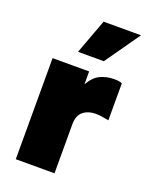

<svg xmlns="http://www.w3.org/2000/svg" viewBox="-133 -768 658 839"><g transform="rotate(20 196.0 -348.0)"><path d="M46 0V-470H216V-410Q237 -448 266.5 -462Q296 -476 331 -476Q344 -476 353 -474.5Q362 -473 368 -470V-298Q353 -301 337.5 -303.5Q322 -306 306 -306Q272 -306 249 -287.5Q226 -269 226 -227V0ZM141 -534 201 -696H375L261 -534Z"/></g></svg>

Font: Gantari Black
Style: Regular
Weight: 900
Version: Version 1.000